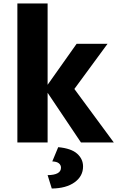

<svg xmlns="http://www.w3.org/2000/svg" viewBox="-20 -820 680 1105"><path d="M80 0ZM446 0 254 -286V0H80V-800H254V-332L421 -568H599L408 -308L635 0ZM254 188Q331 187 331 145Q331 130 319 120Q307 110 281 109L315 27Q390 34 424 64.5Q458 95 458 138Q458 194 409.5 229Q361 264 278 265Z"/></svg>

Font: Martel Sans Black
Style: Regular
Weight: 900
Designer: Dan Reynolds and Mathieu Réguer
Foundry: Dan Reynolds and Mathieu Réguer
Version: Version 1.002; ttfautohint (v1.1) -l 5 -r 5 -G 72 -x 0 -D la